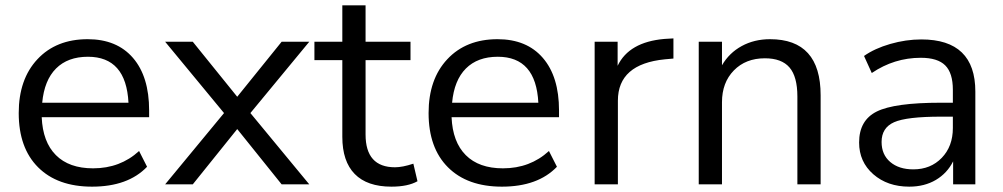

<svg xmlns="http://www.w3.org/2000/svg" viewBox="-20 -697 3791 726"><path d="M328.1 8.8Q197.3 8.8 124 -64.5Q50.8 -137.7 50.8 -269.5Q50.8 -397.5 121.6 -473.1Q192.4 -548.8 311.5 -548.8Q421.9 -548.8 482.9 -478Q543.9 -407.2 543.9 -279.3V-253.9H137.7Q141.6 -160.2 191.4 -110.4Q241.2 -60.5 332 -60.5Q434.6 -60.5 505.9 -126L536.1 -66.4Q463.9 8.8 328.1 8.8ZM139.6 -308.6H465.8Q457 -482.4 312.5 -482.4Q236.3 -482.4 191.9 -438Q147.5 -393.6 139.6 -308.6Z M1149.4 0H1044.9L877 -209L709 0H604.5L827.1 -269.5L604.5 -539.1H709L877 -331.1L1044.9 -539.1H1149.4L926.8 -269.5Z M1460 8.8Q1368.2 8.8 1321.3 -39.1Q1274.4 -86.9 1274.4 -179.7V-469.7H1168.9V-539.1H1274.4V-676.8H1362.3V-539.1H1532.2V-469.7H1362.3V-188.5Q1362.3 -64.5 1473.6 -64.5Q1502 -64.5 1543 -78.1L1558.6 -11.7Q1522.5 8.8 1460 8.8Z M1877.9 8.8Q1747.1 8.8 1673.8 -64.5Q1600.6 -137.7 1600.6 -269.5Q1600.6 -397.5 1671.4 -473.1Q1742.2 -548.8 1861.3 -548.8Q1971.7 -548.8 2032.7 -478Q2093.8 -407.2 2093.8 -279.3V-253.9H1687.5Q1691.4 -160.2 1741.2 -110.4Q1791 -60.5 1881.8 -60.5Q1984.4 -60.5 2055.7 -126L2085.9 -66.4Q2013.7 8.8 1877.9 8.8ZM1689.5 -308.6H2015.6Q2006.8 -482.4 1862.3 -482.4Q1786.1 -482.4 1741.7 -438Q1697.3 -393.6 1689.5 -308.6Z M2228.5 0V-539.1H2315.4V-448.2Q2358.4 -538.1 2492.2 -549.8L2526.4 -551.8V-475.6L2494.1 -472.7Q2316.4 -455.1 2316.4 -316.4V0Z M2622.1 0V-539.1H2710V-450.2Q2737.3 -497.1 2784.7 -522.9Q2832 -548.8 2891.6 -548.8Q3083 -548.8 3083 -336.9V0H2995.1V-332Q2995.1 -407.2 2965.3 -441.9Q2935.5 -476.6 2872.1 -476.6Q2799.8 -476.6 2754.9 -430.7Q2710 -384.8 2710 -310.5V0Z M3418 8.8Q3335.9 8.8 3282.2 -38.1Q3228.5 -85 3228.5 -158.2Q3228.5 -242.2 3295.4 -275.4Q3362.3 -308.6 3537.1 -308.6H3583V-357.4Q3583 -420.9 3554.2 -449.7Q3525.4 -478.5 3461.9 -478.5Q3361.3 -478.5 3276.4 -420.9L3247.1 -485.4Q3287.1 -513.7 3346.2 -530.8Q3405.3 -547.9 3463.9 -547.9Q3668 -547.9 3668 -350.6V0H3584V-86.9Q3561.5 -42 3518.6 -16.6Q3475.6 8.8 3418 8.8ZM3313.5 -160.2Q3313.5 -112.3 3346.2 -84.5Q3378.9 -56.6 3433.6 -56.6Q3499 -56.6 3541 -100.1Q3583 -143.6 3583 -212.9V-255.9H3538.1Q3408.2 -255.9 3360.8 -234.9Q3313.5 -213.9 3313.5 -160.2Z"/></svg>

Font: Min Sans
Style: Regular
Weight: 400
Designer: Jinseong-Kim, NotoSansCJK, Nunito
Foundry: Jinseong-Kim
Version: Version 1.400;Glyphs 3.1.2 (3151)